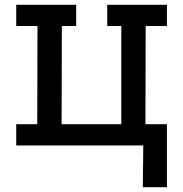

<svg xmlns="http://www.w3.org/2000/svg" viewBox="-20 -609 767 804"><path d="M578 175 580 0H48V-89H136L137 -500H48V-589H299V-500H239L238 -89H488V-500H429V-589H679V-500H590L589 -89H679V175Z"/></svg>

Font: Podkova SemiBold
Style: Regular
Weight: 600
Designer: Ilya Yudin
Foundry: Cyreal (www.cyreal.org)
Version: Version 2.103